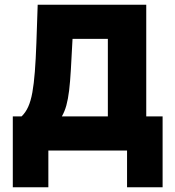

<svg xmlns="http://www.w3.org/2000/svg" viewBox="-20 -635 740 810"><path d="M34 155V-144H71Q88 -160 99 -184.5Q110 -209 116.5 -245Q123 -281 127 -332.5Q131 -384 133.5 -453.5Q136 -523 139 -615H597V-144H666V155H516V0H184V155ZM241 -144H435V-471H286Q282 -395 279 -342Q276 -289 271.5 -252.5Q267 -216 260 -190.5Q253 -165 241 -144Z"/></svg>

Font: Martian Mono
Style: Bold
Weight: 700
Designer: Roman Shamin
Foundry: Evil Martians
Version: Version 1.000